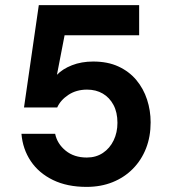

<svg xmlns="http://www.w3.org/2000/svg" viewBox="-20 -720 662 752"><path d="M319 12Q243 12 187.5 -15Q132 -42 100.5 -89Q69 -136 64 -196H196Q204 -157 237 -130Q270 -103 320 -103Q356 -103 383 -121Q410 -139 425 -170Q440 -201 440 -239Q440 -280 424.5 -309Q409 -338 382.5 -353.5Q356 -369 321 -369Q279 -369 248 -348.5Q217 -328 204 -299H74L132 -700H525V-582H233L203 -427Q225 -450 262 -464.5Q299 -479 345 -479Q402 -479 444 -459.5Q486 -440 514 -406.5Q542 -373 556 -330Q570 -287 570 -241Q570 -185 552 -139Q534 -93 500.5 -59Q467 -25 421 -6.5Q375 12 319 12Z"/></svg>

Font: DM Sans 16pt
Style: Bold
Weight: 700
Version: Version 4.004;gftools[0.9.30]